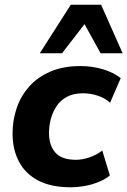

<svg xmlns="http://www.w3.org/2000/svg" viewBox="-20 -780 538 811"><path d="M278 11Q196 11 141.5 -17.5Q87 -46 60 -97.5Q33 -149 33 -216Q33 -271 50 -322Q67 -373 102.5 -413.5Q138 -454 192.5 -477.5Q247 -501 320 -501Q369 -501 414.5 -487.5Q460 -474 490 -450L445 -346Q425 -365 394 -375.5Q363 -386 331 -386Q291 -386 263.5 -371.5Q236 -357 219.5 -332.5Q203 -308 195 -278.5Q187 -249 187 -218Q187 -167 213.5 -136Q240 -105 301 -105Q327 -105 357 -115Q387 -125 412 -144L444 -39Q425 -23 397 -11.5Q369 0 338 5.5Q307 11 278 11ZM148 -555 279 -760H407L498 -555H405L337 -678L242 -555Z"/></svg>

Font: Nunito Sans 12pt ExtraLight 12pt ExtraBold
Style: Italic
Weight: 800
Italic angle: -9°
Version: Version 3.101;gftools[0.9.27]